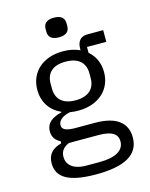

<svg xmlns="http://www.w3.org/2000/svg" viewBox="-136 -816 872 1114"><g transform="rotate(-15 300.0 -259.0)"><path d="M561 59C561 -25 504 -79 371 -79H257C208 -79 174 -86 174 -117C174 -152 216 -171 248 -176C264 -173 280 -172 297 -172C418 -172 498 -245 498 -350C498 -405 477 -449 440 -481V-516H556V-586H461C416 -586 399 -556 399 -516V-507C370 -521 336 -528 297 -528C176 -528 97 -455 97 -350C97 -277 134 -220 198 -192V-188C145 -175 105 -151 105 -98C105 -63 122 -42 151 -27V-15C98 0 67 28 67 84C67 167 134 212 301 212C474 212 561 163 561 59ZM486 63C486 119 431 148 338 148H260C176 148 143 110 143 65C143 32 160 9 195 -5H374C457 -5 486 22 486 63ZM297 -234C217 -234 181 -275 181 -336V-365C181 -426 217 -466 297 -466C377 -466 414 -426 414 -365V-336C414 -275 377 -234 297 -234ZM298 -612C345 -612 361 -634 361 -663V-679C361 -708 345 -730 298 -730C251 -730 235 -708 235 -679V-663C235 -634 251 -612 298 -612Z"/></g></svg>

Font: IBM Mono
Style: Regular
Weight: 400
Monospace: yes
Designer: Mike Abbink, Paul van der Laan, Pieter van Rosmalen
Foundry: Bold Monday
Version: Version 2.3